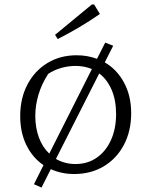

<svg xmlns="http://www.w3.org/2000/svg" viewBox="-20 -777 680 865"><path d="M314 7Q257 7 209 -15L167 68L133 53L176 -33Q127 -66 99 -123Q71 -180 71 -254Q71 -334 103.5 -396Q136 -458 193.5 -493Q251 -528 325 -528Q374 -528 417 -512L454 -585L490 -571L452 -496Q507 -464 539 -404.5Q571 -345 571 -267Q571 -187 538.5 -125Q506 -63 448 -28Q390 7 314 7ZM139 -255Q139 -201 155.5 -157Q172 -113 202 -85L394 -466Q360 -480 320 -480Q288 -480 256 -471Q224 -462 197 -444Q168 -399 153.5 -351Q139 -303 139 -255ZM320 -38Q374 -38 415 -66Q456 -94 479.5 -145Q503 -196 503 -264Q503 -325 483 -372Q463 -419 427 -446L232 -61Q272 -38 320 -38ZM240 -601 228 -620 394 -757H404L430 -714Q384 -682 336.5 -654Q289 -626 240 -601Z"/></svg>

Font: Piazzolla SC Light
Style: Regular
Weight: 300
Designer: Juan Pablo del Peral
Foundry: Huerta Tipografica
Version: Version 1.330